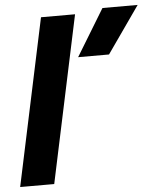

<svg xmlns="http://www.w3.org/2000/svg" viewBox="-53 -802 696 848"><g transform="rotate(-5 294.5 -378.0)"><path d="M433 -756H589L444 -549H307ZM159 -739H310L153 0H2Z"/></g></svg>

Font: Prompt SemiBold
Style: Italic
Weight: 600
Italic angle: -12°
Designer: Katatrad Team
Foundry: CadsonDemak
Version: Version 1.001